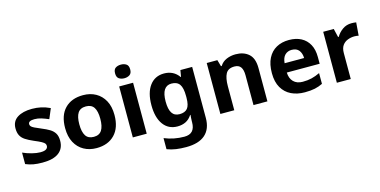

<svg xmlns="http://www.w3.org/2000/svg" viewBox="-90 -1254 3936 1987"><g transform="rotate(-15 1878.0 -260.0)"><path d="M459 -162Q459 -79 400.5 -34.5Q342 10 226 10Q169 10 128 2.5Q87 -5 46 -22V-145Q90 -125 141 -112Q192 -99 231 -99Q275 -99 293.5 -112Q312 -125 312 -146Q312 -160 304.5 -171Q297 -182 272 -196Q247 -210 194 -232Q143 -254 110 -275.5Q77 -297 61 -327.5Q45 -358 45 -404Q45 -480 104 -518Q163 -556 261 -556Q312 -556 358 -546Q404 -536 453 -513L408 -406Q368 -423 332 -434.5Q296 -446 259 -446Q226 -446 209.5 -437Q193 -428 193 -410Q193 -397 201.5 -386.5Q210 -376 234.5 -364Q259 -352 307 -332Q354 -313 388 -292.5Q422 -272 440.5 -241.5Q459 -211 459 -162Z M1071 -274Q1071 -138 999.5 -64Q928 10 805 10Q729 10 669.5 -23Q610 -56 576 -119.5Q542 -183 542 -274Q542 -410 613 -483Q684 -556 808 -556Q885 -556 944 -523Q1003 -490 1037 -427.5Q1071 -365 1071 -274ZM694 -274Q694 -193 720.5 -151.5Q747 -110 807 -110Q866 -110 892.5 -151.5Q919 -193 919 -274Q919 -355 892.5 -395.5Q866 -436 807 -436Q747 -436 720.5 -395.5Q694 -355 694 -274Z M1343 -546V0H1194V-546ZM1269 -760Q1302 -760 1326 -744.5Q1350 -729 1350 -687Q1350 -646 1326 -630Q1302 -614 1269 -614Q1235 -614 1211.5 -630Q1188 -646 1188 -687Q1188 -729 1211.5 -744.5Q1235 -760 1269 -760Z M1676 -556Q1726 -556 1766 -536Q1806 -516 1834 -476H1838L1850 -546H1976V1Q1976 118 1907 179Q1838 240 1703 240Q1645 240 1595.5 233Q1546 226 1499 208V89Q1600 131 1712 131Q1770 131 1798.5 100Q1827 69 1827 7V-4Q1827 -21 1828.5 -39Q1830 -57 1831 -71H1827Q1799 -28 1760 -9Q1721 10 1672 10Q1575 10 1520.5 -64.5Q1466 -139 1466 -272Q1466 -406 1522 -481Q1578 -556 1676 -556ZM1723 -435Q1671 -435 1644.5 -394Q1618 -353 1618 -270Q1618 -188 1644 -147.5Q1670 -107 1725 -107Q1782 -107 1809.5 -139.5Q1837 -172 1837 -253V-271Q1837 -359 1810 -397Q1783 -435 1723 -435Z M2442 -556Q2530 -556 2583 -508.5Q2636 -461 2636 -356V0H2487V-319Q2487 -378 2466 -407.5Q2445 -437 2399 -437Q2331 -437 2306 -390.5Q2281 -344 2281 -257V0H2132V-546H2246L2266 -476H2274Q2300 -518 2345.5 -537Q2391 -556 2442 -556Z M3014 -556Q3090 -556 3144.5 -527Q3199 -498 3229 -443Q3259 -388 3259 -308V-236H2907Q2909 -173 2944.5 -137Q2980 -101 3043 -101Q3096 -101 3139 -111.5Q3182 -122 3228 -144V-29Q3188 -9 3143.5 0.5Q3099 10 3036 10Q2954 10 2891 -20.5Q2828 -51 2792 -113Q2756 -175 2756 -269Q2756 -365 2788.5 -428.5Q2821 -492 2879 -524Q2937 -556 3014 -556ZM3015 -450Q2972 -450 2943.5 -422Q2915 -394 2910 -335H3119Q3118 -385 3093 -417.5Q3068 -450 3015 -450Z M3685 -556Q3696 -556 3711 -555Q3726 -554 3735 -552L3724 -412Q3717 -414 3703.5 -415.5Q3690 -417 3680 -417Q3642 -417 3607 -403.5Q3572 -390 3550.5 -360Q3529 -330 3529 -278V0H3380V-546H3493L3515 -454H3522Q3546 -496 3588 -526Q3630 -556 3685 -556Z"/></g></svg>

Font: Noto Sans Adlam
Style: Regular
Weight: 400
Designer: Mark Jamra, Neil Patel
Foundry: JamraPatel LLC
Version: Version 3.001